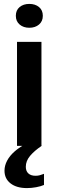

<svg xmlns="http://www.w3.org/2000/svg" viewBox="-20 -746 300 982"><path d="M67 0V-532H192V0ZM130 -604Q100 -604 80.5 -620.5Q61 -637 61 -665Q61 -694 80.5 -710Q100 -726 130 -726Q160 -726 179.5 -710Q199 -694 199 -665Q199 -637 179.5 -620.5Q160 -604 130 -604ZM118 216Q65 216 34 192Q3 168 3 127Q3 101 16.5 75.5Q30 50 56 27.5Q82 5 119 -14H184L193 0Q156 25 134 51Q112 77 112 107Q112 129 125 141Q138 153 162 153Q174 153 184.5 150Q195 147 205 143V200Q189 207 165 211.5Q141 216 118 216Z"/></svg>

Font: Mona Sans ExtraLight SemiBold
Style: Regular
Weight: 600
Version: Version 2.000